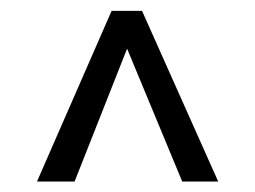

<svg xmlns="http://www.w3.org/2000/svg" viewBox="-20 -631 475 357"><path d="M385.7 -293.5H318.8L216.3 -540.5L118.7 -293.5H48.8L187.5 -610.8H244.1Z"/></svg>

Font: SengBuhan
Style: Regular
Weight: 400
Designer: John M. Durdin
Foundry: Lao Script for Windows
Version: Version 1.400